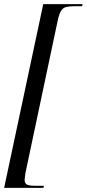

<svg xmlns="http://www.w3.org/2000/svg" viewBox="-44 -780 419 928"><path d="M-24 128 165 -760H355L353 -750H315Q291 -750 275.5 -746Q260 -742 251 -727.5Q242 -713 235 -681L79 56Q78 66 76.5 75Q75 84 75 89Q75 108 88 113Q101 118 126 118H168L166 128Z"/></svg>

Font: Noto Serif Display ExtraCondensed
Style: Italic
Weight: 400
Width: 2
Italic angle: -12°
Designer: Monotype Design Team
Foundry: Monotype Imaging Inc.
Version: Version 2.009